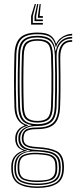

<svg xmlns="http://www.w3.org/2000/svg" viewBox="-20 -765 376 937"><path d="M162.5 152.2Q105.2 152.2 71.1 132.6Q37 113 35.2 61.8Q35 55.8 35 51.1Q35 46.5 35.2 42Q36.5 13.5 53.5 -5.4Q70.5 -24.2 93.8 -28.8V-30.8Q70.2 -39.5 62.8 -53.6Q55.2 -67.8 54.5 -82Q54.5 -86 54.5 -88.4Q54.5 -90.8 54.5 -94.5Q55.5 -113.8 66.8 -129Q78 -144.2 99 -151.5V-154.2Q77 -163.5 64.4 -185Q51.8 -206.5 50.5 -243.5Q49.5 -276.8 49 -306Q48.5 -335.2 48.5 -364.1Q48.5 -393 49 -425.4Q49.5 -457.8 50.5 -497Q52.2 -555.2 78 -580.6Q103.8 -606 162.5 -606Q205 -606 225 -592.8Q245 -579.5 253.2 -552.2H255.2Q261.8 -567.5 274.8 -578.2Q287.8 -589 303.1 -594.6Q318.5 -600.2 332.2 -600V-592Q299 -591.5 279.1 -574.5Q259.2 -557.5 254 -535.8H252Q246 -568 226.5 -583Q207 -598 162.5 -598Q107.2 -598 84.2 -574.2Q61.2 -550.5 59.8 -497.2Q58.5 -451.2 57.9 -412.6Q57.2 -374 57.5 -334Q57.8 -294 59.5 -243.2Q61 -203.5 75.2 -181.9Q89.5 -160.2 116 -154.5V-151.5Q89.5 -145.5 76.6 -130.1Q63.8 -114.8 62.8 -94.5Q62.5 -91.8 62.5 -88.9Q62.5 -86 62.8 -82Q63.2 -65.5 72.9 -51.1Q82.5 -36.8 111 -30.5V-28.8Q82.8 -24.5 63.9 -7.1Q45 10.2 43.2 42Q43 47.5 42.9 51.2Q42.8 55 43 62Q44.8 111 76.8 128Q108.8 145 162.5 145Q216.5 145 248.8 128Q281 111 283.5 61.8Q283.8 55.5 283.8 51.4Q283.8 47.2 283.2 41.5Q281.2 -7.8 249.6 -22.4Q218 -37 163.5 -39.5Q135 -40.8 118.6 -46.1Q102.2 -51.5 95.1 -60.6Q88 -69.8 86.8 -82Q86.2 -86 86.1 -88.6Q86 -91.2 86.2 -94.5Q88.2 -118.2 103.4 -130.6Q118.5 -143 162.5 -142.8Q211.5 -142.5 237 -163.9Q262.5 -185.2 264.8 -242Q266.2 -286.2 266.6 -323.1Q267 -360 266.6 -399.5Q266.2 -439 265.2 -491.8Q265 -524.8 281 -547.2Q297 -569.8 332.2 -569.2V-561.2Q302 -561.5 287.8 -542Q273.5 -522.5 274 -481.5Q274.8 -437.5 275 -400Q275.2 -362.5 275.1 -324.8Q275 -287 273.2 -243Q270.8 -184.2 245.2 -159.8Q219.8 -135.2 162.5 -134.8Q133 -134.8 118.9 -129.6Q104.8 -124.5 100.1 -115.2Q95.5 -106 94.8 -93.2Q94.5 -91.2 94.6 -88.9Q94.8 -86.5 95 -83.8Q96 -71.8 102.5 -64.1Q109 -56.5 123.6 -52.5Q138.2 -48.5 163.5 -47.2Q223.5 -44.2 256.5 -27.5Q289.5 -10.8 291.8 42Q292.2 49 292.2 52.1Q292.2 55.2 291.8 61.8Q289.8 112.2 255.9 132.2Q222 152.2 162.5 152.2ZM162.5 130.8Q194.2 130.8 217.5 125.1Q240.8 119.5 253.8 104.8Q266.8 90 267.5 62Q267.8 55.8 267.6 51.9Q267.5 48 267 42Q266 13.5 253 -0.1Q240 -13.8 217.2 -18.8Q194.5 -23.8 163.8 -25.8Q114.2 -28.8 88 -13Q61.8 2.8 58.8 41.8Q58.2 47.2 58 51.6Q57.8 56 58 62.2Q59.8 105 88.1 117.9Q116.5 130.8 162.5 130.8ZM162.5 123.5Q120.2 123.5 94.1 112.6Q68 101.8 66.2 62.2Q66 57.5 66 52.2Q66 47 66.2 41.2Q68.2 1.8 95.1 -9.8Q122 -21.2 164.2 -19.2Q191.8 -18 212.8 -14Q233.8 -10 246.1 2.5Q258.5 15 259.2 42Q259.8 48.8 259.6 52.8Q259.5 56.8 259.2 62.5Q258 102 231.4 112.8Q204.8 123.5 162.5 123.5ZM162.5 116.2Q187.2 116.2 206.8 113Q226.2 109.8 237.9 98.2Q249.5 86.8 250.5 62.5Q250.8 56.5 250.6 52.1Q250.5 47.8 250.2 42Q249.5 17.5 238.1 6.6Q226.8 -4.2 207.5 -7.5Q188.2 -10.8 163.5 -12Q124.2 -14 99.9 -4Q75.5 6 74.5 42Q74.2 46.5 74.2 52.1Q74.2 57.8 74.5 62.5Q76.2 98.8 100.5 107.5Q124.8 116.2 162.5 116.2ZM162.5 138Q111.8 138 81.8 123.1Q51.8 108.2 50 62Q49.8 55.8 50 51.4Q50.2 47 50.5 42Q52.5 9.8 71.4 -7.5Q90.2 -24.8 126.2 -28.2V-30.2Q94 -36 82.6 -50Q71.2 -64 70 -82Q69.8 -86 69.8 -88.4Q69.8 -90.8 69.8 -94.5Q69.8 -115.8 87.5 -132.1Q105.2 -148.5 133.5 -152.8V-154.8Q100.5 -160.2 85.2 -181Q70 -201.8 68.8 -243.8Q67.2 -282.8 66.8 -321.5Q66.2 -360.2 66.8 -403.1Q67.2 -446 68.8 -496.8Q70.2 -550 92.9 -570.1Q115.5 -590.2 162.5 -590.2Q206.8 -590.2 226.2 -573.2Q245.8 -556.2 250.8 -517.2H252.8Q256.8 -538.2 267.1 -553.2Q277.5 -568.2 294.1 -576.5Q310.8 -584.8 332.2 -585V-577Q296 -576.8 275.5 -553Q255 -529.2 256.2 -487.8Q257.5 -439.8 258 -399.8Q258.5 -359.8 258.1 -322.1Q257.8 -284.5 256.2 -244.2Q254 -189.5 230.5 -169.8Q207 -150 162.5 -150Q133.5 -150.2 115.4 -142.9Q97.2 -135.5 88.6 -123.1Q80 -110.8 78.8 -95.8Q78.5 -91.8 78.4 -88.9Q78.2 -86 78.8 -82Q80.5 -61.8 98 -48.4Q115.5 -35 163.5 -33Q197.8 -31.5 222.5 -25.5Q247.2 -19.5 261.1 -3.9Q275 11.8 276 42Q276.2 47.8 276.4 51.2Q276.5 54.8 276 62Q274.2 107.5 243.8 122.8Q213.2 138 162.5 138ZM162.5 -159Q205.5 -159 225.5 -177.5Q245.5 -196 247.2 -244.2Q248.5 -280 249 -320.1Q249.5 -360.2 249.2 -404.5Q249 -448.8 247.5 -496.5Q246 -544.5 225.4 -563.4Q204.8 -582.2 162.5 -582.2Q118.5 -582.2 99 -563.4Q79.5 -544.5 77.8 -496.2Q75.5 -426.8 75.6 -365.1Q75.8 -303.5 77.8 -244.2Q79.8 -197 99.2 -178Q118.8 -159 162.5 -159ZM162.5 -166.8Q125.2 -166.8 106.9 -182.9Q88.5 -199 86.8 -244.2Q84.8 -301.5 84.8 -367.5Q84.8 -433.5 86.8 -496.2Q88.2 -541.5 106.1 -557.9Q124 -574.2 162.5 -574.2Q202.5 -574.2 219.6 -557.5Q236.8 -540.8 238.2 -496.2Q239.8 -451 240.1 -407.2Q240.5 -363.5 240 -322.8Q239.5 -282 238 -244.8Q236.5 -200 218.9 -183.4Q201.2 -166.8 162.5 -166.8ZM162.5 -174.8Q197.5 -174.8 212.4 -189.8Q227.2 -204.8 229 -245Q230.5 -281.5 231 -323.8Q231.5 -366 231.1 -410.1Q230.8 -454.2 229.2 -496Q227.8 -537.2 212.6 -551.8Q197.5 -566.2 162.5 -566.2Q128.5 -566.2 113 -551.8Q97.5 -537.2 96 -495.8Q94 -434.2 94 -368.9Q94 -303.5 96 -244.8Q97.5 -203.5 113.4 -189.1Q129.2 -174.8 162.5 -174.8ZM155.5 -745 140.2 -686.5V-653.2H189.2V-645H131.8V-686.5L149.5 -745ZM178.8 -745 173.5 -686.5H189.2V-678.2H165V-686.5L173.2 -745ZM167 -745 156.8 -686.5V-670H189.2V-661.8H148.5V-686.5L161.2 -745Z"/></svg>

Font: Big Shoulders Inline Display Thin Light
Style: Regular
Weight: 300
Version: Version 2.002